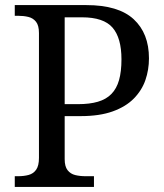

<svg xmlns="http://www.w3.org/2000/svg" viewBox="-20 -734 644 754"><path d="M38 0V-42H51Q74 -42 92.5 -47Q111 -52 122 -67.5Q133 -83 133 -114V-604Q133 -634 121.5 -648.5Q110 -663 91.5 -667.5Q73 -672 51 -672H38V-714H319Q445 -714 505 -658.5Q565 -603 565 -505Q565 -460 551 -419.5Q537 -379 505.5 -347Q474 -315 422.5 -296.5Q371 -278 297 -278H234V-109Q234 -80 245.5 -65.5Q257 -51 275.5 -46.5Q294 -42 316 -42H349V0ZM287 -325Q332 -325 364.5 -334.5Q397 -344 417.5 -365Q438 -386 447.5 -419.5Q457 -453 457 -501Q457 -585 422 -625.5Q387 -666 302 -666H234V-325Z"/></svg>

Font: Noto Serif Armenian
Style: Regular
Weight: 400
Designer: Monotype Design Team
Foundry: Monotype Imaging Inc.
Version: Version 2.007